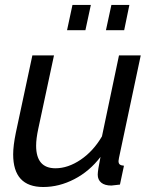

<svg xmlns="http://www.w3.org/2000/svg" viewBox="-20 -746 617 776"><path d="M251 -624 272.9 -726.1H347.2L325.2 -624ZM408.2 -624 430.2 -726.1H502.9L481.9 -624ZM33.2 -122.1Q33.2 -156.7 43.9 -209L110.8 -522H198.2L134.8 -226.1Q126 -185.5 126 -157.2Q126 -65.9 204.1 -65.9Q254.9 -65.9 306.2 -100.6Q357.4 -135.3 392.1 -194.8L460.9 -522H548.8L460.9 -107.9Q459 -98.1 459 -95.2Q459 -85.4 464.1 -81.3Q469.2 -77.1 481 -76.2L464.8 0Q434.6 3.9 430.2 3.9Q403.3 3.9 389.2 -7.8Q375 -19.5 375 -40Q375 -57.1 386.2 -111.8Q341.8 -53.7 280.5 -22Q219.2 9.8 154.8 9.8Q33.2 9.8 33.2 -122.1Z"/></svg>

Font: Rawline Medium
Style: Italic
Weight: 500
Italic angle: -12°
Designer: Matt McInerney, Pablo Impallari, Rodrigo Fuenzalida
Foundry: Matt McInerney, Pablo Impallari, Rodrigo Fuenzalida
Version: Version 4.020;PS 004.020;hotconv 1.0.88;makeotf.lib2.5.64775